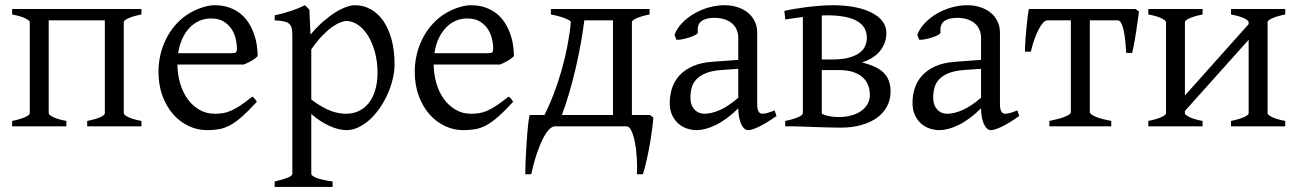

<svg xmlns="http://www.w3.org/2000/svg" viewBox="-20 -489 5020 743"><path d="M317.4 0V-21Q349.6 -27.3 367.2 -35.2Q384.8 -43 385.7 -49.8V-410.2H168.5V-50.8Q168.5 -44.9 184.8 -36.4Q201.2 -27.8 236.8 -21V0H26.9V-21Q60.1 -27.8 77.6 -35.9Q95.2 -43.9 95.2 -50.8V-403.8Q94.2 -409.7 77.9 -418Q61.5 -426.3 26.9 -433.1V-454.1H527.3V-433.1Q494.1 -426.3 476.6 -418.2Q459 -410.2 459 -403.3V-50.8Q459 -44.9 475.3 -36.4Q491.7 -27.8 527.3 -21V0Z M796.4 -417.5Q771 -417.5 749.8 -407.7Q728.5 -397.9 712.2 -380.1Q695.8 -362.3 684.8 -337.6Q673.8 -313 669.4 -283.2H878.4Q889.6 -283.2 893.3 -286.9Q897 -290.5 897 -300.8Q897 -314 893.3 -333.7Q889.6 -353.5 878.7 -372.3Q867.7 -391.1 847.9 -404.3Q828.1 -417.5 796.4 -417.5ZM977.1 -272Q968.3 -262.2 953.6 -253.9Q939 -245.6 923.3 -239.3H666.5Q667 -201.2 677 -166.7Q687 -132.3 705.8 -106.2Q724.6 -80.1 751.2 -64.5Q777.8 -48.8 811 -48.8Q826.2 -48.8 840.6 -50.8Q855 -52.7 871.6 -59.6Q888.2 -66.4 908.4 -79.6Q928.7 -92.8 956.1 -115.2Q962.4 -111.8 967 -105.5Q971.7 -99.1 974.1 -95.2Q941.4 -59.6 916.7 -37.8Q892.1 -16.1 870.4 -4.4Q848.6 7.3 827.4 11Q806.2 14.6 781.2 14.6Q743.7 14.6 709.7 -1.5Q675.8 -17.6 649.9 -47.1Q624 -76.7 608.6 -118.4Q593.3 -160.2 593.3 -211.9Q593.3 -244.6 600.6 -276.4Q607.9 -308.1 621.8 -336.4Q635.7 -364.7 655.8 -388.7Q675.8 -412.6 701.2 -430.2Q711.9 -437.5 725.3 -444.6Q738.8 -451.7 753.4 -457Q768.1 -462.4 782.5 -465.6Q796.9 -468.8 810.1 -468.8Q841.8 -468.8 866.7 -460Q891.6 -451.2 910.2 -436.3Q928.7 -421.4 941.4 -401.6Q954.1 -381.8 962.2 -359.9Q970.2 -337.9 973.6 -315.2Q977.1 -292.5 977.1 -272Z M1440.9 -208Q1440.9 -250.5 1430.9 -287.1Q1420.9 -323.7 1404.3 -350.6Q1387.7 -377.4 1365.7 -392.6Q1343.8 -407.7 1320.3 -407.7Q1311.5 -407.7 1297.4 -402.3Q1283.2 -397 1265.1 -384.3Q1247.1 -371.6 1226.6 -350.3Q1206.1 -329.1 1184.6 -297.9V-104Q1206.5 -87.4 1225.3 -76.7Q1244.1 -65.9 1260.5 -59.8Q1276.9 -53.7 1291.5 -51.3Q1306.2 -48.8 1319.3 -48.8Q1345.7 -48.8 1367.9 -59.1Q1390.1 -69.3 1406.2 -89.4Q1422.4 -109.4 1431.6 -139.2Q1440.9 -168.9 1440.9 -208ZM1506.8 -240.2Q1506.8 -211.9 1499.5 -182.1Q1492.2 -152.3 1479.5 -124Q1466.8 -95.7 1449.2 -70.3Q1431.6 -44.9 1410.9 -26.1Q1390.1 -7.3 1367.2 3.7Q1344.2 14.6 1320.3 14.6Q1291.5 14.6 1255.4 -1.5Q1219.2 -17.6 1184.6 -47.9V183.1Q1184.6 190.9 1202.9 198.7Q1221.2 206.5 1267.1 213.4V234.4H1043V213.4Q1075.2 205.6 1093.3 198.5Q1111.3 191.4 1111.3 183.1V-347.2Q1111.3 -365.2 1109.4 -377Q1107.4 -388.7 1100.3 -395.8Q1093.3 -402.8 1079.8 -406Q1066.4 -409.2 1043 -410.2V-429.7Q1059.6 -433.1 1074.7 -437.3Q1089.8 -441.4 1104 -446Q1118.2 -450.7 1132.1 -456.3Q1146 -461.9 1160.2 -468.8L1177.2 -451.7L1181.6 -355Q1206.1 -384.3 1230.7 -405.8Q1255.4 -427.2 1277.8 -441.2Q1300.3 -455.1 1319.6 -461.9Q1338.9 -468.8 1353 -468.8Q1386.2 -468.8 1414.6 -453.1Q1442.9 -437.5 1463.4 -408Q1483.9 -378.4 1495.4 -335.9Q1506.8 -293.5 1506.8 -240.2Z M1788.1 -417.5Q1762.7 -417.5 1741.5 -407.7Q1720.2 -397.9 1703.9 -380.1Q1687.5 -362.3 1676.5 -337.6Q1665.5 -313 1661.1 -283.2H1870.1Q1881.3 -283.2 1885 -286.9Q1888.7 -290.5 1888.7 -300.8Q1888.7 -314 1885 -333.7Q1881.3 -353.5 1870.4 -372.3Q1859.4 -391.1 1839.6 -404.3Q1819.8 -417.5 1788.1 -417.5ZM1968.8 -272Q1960 -262.2 1945.3 -253.9Q1930.7 -245.6 1915 -239.3H1658.2Q1658.7 -201.2 1668.7 -166.7Q1678.7 -132.3 1697.5 -106.2Q1716.3 -80.1 1742.9 -64.5Q1769.5 -48.8 1802.7 -48.8Q1817.9 -48.8 1832.3 -50.8Q1846.7 -52.7 1863.3 -59.6Q1879.9 -66.4 1900.1 -79.6Q1920.4 -92.8 1947.8 -115.2Q1954.1 -111.8 1958.7 -105.5Q1963.4 -99.1 1965.8 -95.2Q1933.1 -59.6 1908.4 -37.8Q1883.8 -16.1 1862.1 -4.4Q1840.3 7.3 1819.1 11Q1797.9 14.6 1772.9 14.6Q1735.4 14.6 1701.4 -1.5Q1667.5 -17.6 1641.6 -47.1Q1615.7 -76.7 1600.3 -118.4Q1585 -160.2 1585 -211.9Q1585 -244.6 1592.3 -276.4Q1599.6 -308.1 1613.5 -336.4Q1627.4 -364.7 1647.5 -388.7Q1667.5 -412.6 1692.9 -430.2Q1703.6 -437.5 1717 -444.6Q1730.5 -451.7 1745.1 -457Q1759.8 -462.4 1774.2 -465.6Q1788.6 -468.8 1801.8 -468.8Q1833.5 -468.8 1858.4 -460Q1883.3 -451.2 1901.9 -436.3Q1920.4 -421.4 1933.1 -401.6Q1945.8 -381.8 1953.9 -359.9Q1961.9 -337.9 1965.3 -315.2Q1968.8 -292.5 1968.8 -272Z M2495.6 -43.9 2508.3 -34.2Q2507.3 -17.1 2504.6 3.2Q2502 23.4 2498.8 44.7Q2495.6 65.9 2491.5 86.9Q2487.3 107.9 2483.2 126.7Q2479 145.5 2475.1 160.6Q2471.2 175.8 2467.8 185.5H2444.8Q2446.3 152.3 2444.1 119.1Q2441.9 85.9 2436.5 59.6Q2431.2 33.2 2423.1 16.6Q2415 0 2404.8 0H2127.4Q2116.7 0 2104.7 12.2Q2092.8 24.4 2080.8 48.1Q2068.8 71.8 2057.1 106.4Q2045.4 141.1 2035.6 185.5H2012.7Q2012.7 168.9 2013.4 148.2Q2014.2 127.4 2015.4 105.2Q2016.6 83 2018.1 60.5Q2019.5 38.1 2021.2 18.1Q2022.9 -2 2025.1 -18.1Q2027.3 -34.2 2029.8 -43.9H2086.9Q2106.4 -82.5 2123.5 -127.4Q2140.6 -172.4 2153.8 -219.2Q2167 -266.1 2176 -313Q2185.1 -359.9 2189 -403.3Q2189 -406.2 2182.9 -410.2Q2176.8 -414.1 2166.3 -418.2Q2155.8 -422.4 2141.8 -426.3Q2127.9 -430.2 2111.8 -433.1V-454.1H2493.7V-433.1Q2460.4 -426.3 2442.9 -418.2Q2425.3 -410.2 2425.3 -403.3V-43.9ZM2154.3 -43.9H2352.1V-410.2H2241.2Q2235.4 -363.8 2226.6 -315.4Q2217.8 -267.1 2206.5 -219.7Q2195.3 -172.4 2182.1 -127.4Q2168.9 -82.5 2154.3 -43.9Z M2704.6 -48.8Q2733.9 -48.8 2766.8 -63.7Q2799.8 -78.6 2836.9 -110.8V-222.7L2773.9 -218.3Q2736.3 -215.8 2712.6 -206.3Q2689 -196.8 2675.3 -182.4Q2661.6 -168 2656.7 -149.9Q2651.9 -131.8 2651.9 -111.8Q2651.9 -92.3 2657.7 -80.1Q2663.6 -67.9 2671.9 -60.8Q2680.2 -53.7 2689.2 -51.3Q2698.2 -48.8 2704.6 -48.8ZM2984.9 -40Q2943.4 -11.2 2916.3 1.7Q2889.2 14.6 2875.5 14.6Q2859.4 14.6 2848.6 -7.8Q2837.9 -30.3 2836.9 -69.8Q2814.9 -47.9 2793 -31.7Q2771 -15.6 2750 -5.4Q2729 4.9 2710.2 9.8Q2691.4 14.6 2675.8 14.6Q2658.2 14.6 2639.6 8.8Q2621.1 2.9 2606.2 -9.8Q2591.3 -22.5 2581.5 -42.5Q2571.8 -62.5 2571.8 -90.8Q2571.8 -119.6 2580.3 -147Q2588.9 -174.3 2608.4 -196Q2627.9 -217.8 2659.4 -232.2Q2690.9 -246.6 2736.8 -250L2836.9 -257.3V-342.8Q2836.9 -359.4 2830.8 -373.8Q2824.7 -388.2 2812.5 -398.7Q2800.3 -409.2 2782.2 -414.8Q2764.2 -420.4 2740.2 -419.9Q2708.5 -418.9 2692.9 -405.8Q2677.2 -392.6 2680.2 -363.3Q2680.7 -358.9 2670.2 -353.3Q2659.7 -347.7 2645.3 -343.3Q2630.9 -338.9 2616.9 -336.4Q2603 -334 2597.2 -335.4L2590.3 -354.5Q2599.6 -378.9 2619.4 -399.7Q2639.2 -420.4 2665.3 -435.8Q2691.4 -451.2 2722.2 -460Q2752.9 -468.8 2783.7 -468.8Q2810.5 -468.8 2833.5 -461.4Q2856.4 -454.1 2873.5 -440.4Q2890.6 -426.8 2900.4 -407Q2910.2 -387.2 2910.2 -362.3V-86.9Q2910.2 -66.4 2915.5 -57.6Q2920.9 -48.8 2929.7 -48.8Q2936.5 -48.8 2947.3 -51.3Q2958 -53.7 2977.5 -62Z M3180.2 -429.7Q3175.3 -429.7 3170.4 -429.4Q3165.5 -429.2 3160.2 -429.2V-258.8H3199.2Q3239.3 -258.8 3265.6 -266.1Q3292 -273.4 3307.1 -285.2Q3322.3 -296.9 3328.4 -312Q3334.5 -327.1 3334.5 -342.8Q3334.5 -363.3 3325.7 -379.4Q3316.9 -395.5 3298.1 -406.7Q3279.3 -418 3250.2 -423.8Q3221.2 -429.7 3180.2 -429.7ZM3160.2 -217.8V-52.7Q3160.2 -51.8 3161.1 -48.8Q3173.3 -42 3190.7 -39.1Q3208 -36.1 3225.1 -36.1Q3250.5 -36.1 3272.5 -41.7Q3294.4 -47.4 3310.8 -58.3Q3327.1 -69.3 3336.7 -85.4Q3346.2 -101.6 3346.2 -122.1Q3346.2 -142.1 3339.4 -159.4Q3332.5 -176.8 3318.4 -189.7Q3304.2 -202.6 3281.7 -210.2Q3259.3 -217.8 3228 -217.8ZM3426.3 -134.3Q3426.3 -103.5 3412.8 -77.9Q3399.4 -52.2 3374.5 -33.9Q3349.6 -15.6 3314 -5.4Q3278.3 4.9 3233.9 4.9Q3225.1 4.9 3212.6 4.6Q3200.2 4.4 3186.3 4.2Q3172.4 3.9 3157.5 3.4Q3142.6 2.9 3128.4 2.4Q3094.7 1.5 3058.1 0H3018.6V-21Q3051.8 -27.8 3069.3 -35.9Q3086.9 -43.9 3086.9 -50.8V-423.3Q3068.4 -420.9 3050.8 -418.5Q3033.2 -416 3019 -413.6L3015.1 -446.8Q3031.2 -450.7 3054.2 -454.6Q3077.1 -458.5 3102.8 -461.7Q3128.4 -464.8 3154.5 -466.8Q3180.7 -468.8 3202.1 -468.8Q3250 -468.8 3288.6 -461.2Q3327.1 -453.6 3354.2 -439.5Q3381.3 -425.3 3395.8 -405.5Q3410.2 -385.7 3410.2 -360.8Q3409.7 -321.3 3385.3 -291.5Q3360.8 -261.7 3315.9 -247.6Q3342.3 -240.7 3362.8 -231.7Q3383.3 -222.7 3397.5 -209.5Q3411.6 -196.3 3418.9 -178Q3426.3 -159.7 3426.3 -134.3Z M3644 -48.8Q3673.3 -48.8 3706.3 -63.7Q3739.3 -78.6 3776.4 -110.8V-222.7L3713.4 -218.3Q3675.8 -215.8 3652.1 -206.3Q3628.4 -196.8 3614.7 -182.4Q3601.1 -168 3596.2 -149.9Q3591.3 -131.8 3591.3 -111.8Q3591.3 -92.3 3597.2 -80.1Q3603 -67.9 3611.3 -60.8Q3619.6 -53.7 3628.7 -51.3Q3637.7 -48.8 3644 -48.8ZM3924.3 -40Q3882.8 -11.2 3855.7 1.7Q3828.6 14.6 3814.9 14.6Q3798.8 14.6 3788.1 -7.8Q3777.3 -30.3 3776.4 -69.8Q3754.4 -47.9 3732.4 -31.7Q3710.4 -15.6 3689.5 -5.4Q3668.5 4.9 3649.7 9.8Q3630.9 14.6 3615.2 14.6Q3597.7 14.6 3579.1 8.8Q3560.5 2.9 3545.7 -9.8Q3530.8 -22.5 3521 -42.5Q3511.2 -62.5 3511.2 -90.8Q3511.2 -119.6 3519.8 -147Q3528.3 -174.3 3547.9 -196Q3567.4 -217.8 3598.9 -232.2Q3630.4 -246.6 3676.3 -250L3776.4 -257.3V-342.8Q3776.4 -359.4 3770.3 -373.8Q3764.2 -388.2 3752 -398.7Q3739.7 -409.2 3721.7 -414.8Q3703.6 -420.4 3679.7 -419.9Q3647.9 -418.9 3632.3 -405.8Q3616.7 -392.6 3619.6 -363.3Q3620.1 -358.9 3609.6 -353.3Q3599.1 -347.7 3584.7 -343.3Q3570.3 -338.9 3556.4 -336.4Q3542.5 -334 3536.6 -335.4L3529.8 -354.5Q3539.1 -378.9 3558.8 -399.7Q3578.6 -420.4 3604.7 -435.8Q3630.9 -451.2 3661.6 -460Q3692.4 -468.8 3723.1 -468.8Q3750 -468.8 3772.9 -461.4Q3795.9 -454.1 3813 -440.4Q3830.1 -426.8 3839.8 -407Q3849.6 -387.2 3849.6 -362.3V-86.9Q3849.6 -66.4 3855 -57.6Q3860.4 -48.8 3869.1 -48.8Q3876 -48.8 3886.7 -51.3Q3897.5 -53.7 3917 -62Z M4041 0V-21Q4057.6 -24.4 4072.5 -28.3Q4087.4 -32.2 4098.9 -36.6Q4110.4 -41 4117.2 -45.7Q4124 -50.3 4124 -55.7V-410.2H4033.2Q4025.4 -410.2 4016.8 -401.1Q4008.3 -392.1 3999.8 -376Q3991.2 -359.9 3983.2 -337.6Q3975.1 -315.4 3969.2 -289.1H3946.3Q3946.3 -295.9 3946.8 -309.3Q3947.3 -322.8 3948.5 -338.9Q3949.7 -355 3951.4 -372.6Q3953.1 -390.1 3954.8 -406.2Q3956.5 -422.4 3958.3 -435.1Q3960 -447.8 3961.9 -454.1H4374L4387.2 -445.3Q4386.7 -439 4385.3 -426.5Q4383.8 -414.1 4381.3 -398.4Q4378.9 -382.8 4376.5 -365.7Q4374 -348.6 4371.1 -332.8Q4368.2 -316.9 4365.7 -304Q4363.3 -291 4361.3 -284.2H4338.4Q4336.9 -307.1 4334.7 -329.8Q4332.5 -352.5 4328.6 -370.4Q4324.7 -388.2 4319.1 -399.2Q4313.5 -410.2 4305.7 -410.2H4197.3V-55.7Q4197.3 -50.8 4203.6 -46.1Q4210 -41.5 4220.9 -36.9Q4231.9 -32.2 4247.3 -28.3Q4262.7 -24.4 4280.3 -21V0Z M4743.7 0V-21Q4776.9 -27.8 4794.4 -35.9Q4812 -43.9 4812 -50.8V-335L4565.4 -59.6V-50.8Q4565.4 -44.9 4581.8 -36.4Q4598.1 -27.8 4633.8 -21V0H4423.8V-21Q4457 -27.8 4474.6 -35.9Q4492.2 -43.9 4492.2 -50.8V-403.3Q4492.2 -409.2 4475.8 -417.7Q4459.5 -426.3 4423.8 -433.1V-454.1H4633.8V-433.1Q4600.6 -426.3 4583 -418.2Q4565.4 -410.2 4565.4 -403.3V-119.6L4812 -395.5V-403.3Q4812 -409.2 4795.7 -417.7Q4779.3 -426.3 4743.7 -433.1V-454.1H4953.6V-433.1Q4920.4 -426.3 4902.8 -418.2Q4885.3 -410.2 4885.3 -403.3V-50.8Q4885.3 -44.9 4901.6 -36.4Q4918 -27.8 4953.6 -21V0Z"/></svg>

Font: Noto Serif Devanagari
Style: Bold
Weight: 700
Designer: Monotype Design Team
Foundry: Monotype Imaging Inc.
Version: Version 1.01